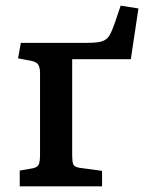

<svg xmlns="http://www.w3.org/2000/svg" viewBox="-20 -661 511 681"><path d="M50 0V-56L96 -64Q114 -68 118 -79Q122 -90 122 -112V-406Q121 -423 115.5 -432Q110 -441 92 -445L44 -454L54 -509H289Q325 -509 342 -514.5Q359 -520 368 -535Q377 -550 387 -579L408 -641L471 -631L444 -451H236V-110Q236 -89 239.5 -79Q243 -69 261 -66L342 -55V0Z"/></svg>

Font: Literata Medium
Style: Regular
Weight: 500
Designer: Latin by Veronika Burian and Jose Scaglione. Greek by Irene Vlachou. Cyrillic by Vera Evstafieva.
Foundry: TypeTogether
Version: Version 3.103; ttfautohint (v1.8.4.7-5d5b);gftools[0.9.29]